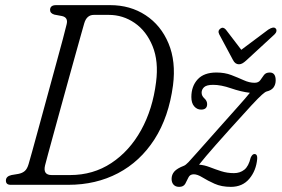

<svg xmlns="http://www.w3.org/2000/svg" viewBox="-20 -720 1097 748"><path d="M3 -16.5Q3 -33 24.5 -38L51.5 -42.5Q67 -45.5 76.5 -53.8Q86 -62 91.5 -81Q94.5 -91 105.5 -130.5Q116.5 -170 132 -227Q147.5 -284 164.8 -347.2Q182 -410.5 198 -468.8Q214 -527 225.2 -569Q236.5 -611 239.5 -625Q246.5 -652 221.5 -657.5L192 -663Q175 -668 175 -681.5Q175.5 -700 198.5 -700H409Q487.5 -700 547.2 -660.8Q607 -621.5 636.5 -551Q666 -480.5 654 -387.5Q637.5 -264 581.8 -177.2Q526 -90.5 439.8 -45.2Q353.5 0 246.5 0H21.5Q3 0 3 -16.5ZM253 -38Q343 -38 413.8 -84.8Q484.5 -131.5 529.8 -213.2Q575 -295 588 -400Q598.5 -481 574.5 -540Q550.5 -599 504.8 -630.5Q459 -662 404 -662H345.5Q317.5 -662 308 -628.5Q305.5 -620.5 296.8 -589Q288 -557.5 275 -511Q262 -464.5 247 -410.2Q232 -356 217 -301.5Q202 -247 189 -199.5Q176 -152 167 -119Q158 -86 155.5 -75.5Q146.5 -38 181.5 -38ZM982 -101Q978 -55.5 951.5 -23.8Q925 8 879.5 8Q843 8 815.8 -4.2Q788.5 -16.5 768.8 -28.8Q749 -41 735 -41Q720 -41 714.2 -28.8Q708.5 -16.5 701.8 -4.2Q695 8 678 8Q664 8 656.2 -0.5Q648.5 -9 648.5 -23Q648.5 -39.5 659.2 -51.8Q670 -64 696 -74Q703 -76.5 714.2 -88.2Q725.5 -100 751.8 -130Q778 -160 829.5 -217.5Q878.5 -272.5 908.2 -305.8Q938 -339 953.5 -358.5Q919 -362.5 880 -376Q841 -389.5 810.5 -389.5Q785 -389.5 775.2 -380.5Q765.5 -371.5 765.5 -359Q765.5 -346.5 776 -337Q787 -327 787 -314.5Q787 -293 763.5 -293Q747.5 -293 736.5 -305.8Q725.5 -318.5 725.5 -342Q725.5 -384 750 -410.8Q774.5 -437.5 823 -437.5Q855.5 -437.5 881.5 -427.5Q907.5 -417.5 929.5 -407.5Q951.5 -397.5 971.5 -397.5Q987 -397.5 994 -407.5Q1001 -417.5 1008.2 -427.5Q1015.5 -437.5 1031 -437.5Q1054 -437.5 1054 -407Q1054 -391 1045.8 -379.5Q1037.5 -368 1018.5 -363.5Q1013 -362 1000.8 -351.2Q988.5 -340.5 959 -308.8Q929.5 -277 872 -213Q840 -177.5 819 -153.5Q798 -129.5 783.2 -112.2Q768.5 -95 755.5 -78.5Q776 -77 797.2 -68.8Q818.5 -60.5 841.8 -53Q865 -45.5 891.5 -45.5Q915 -45.5 931.8 -58.8Q948.5 -72 956.5 -105.5Q963 -120.5 972 -120Q983.5 -119 982 -101ZM941.5 -486.5Q933 -478.5 925.8 -474Q918.5 -469.5 911 -469.5Q896 -469.5 887.5 -486.5L834 -586.5Q827 -600.5 839 -609Q849.5 -616.5 860 -604.5L920 -526L1025 -604.5Q1046 -618 1054 -609Q1058 -605 1056.8 -598.2Q1055.5 -591.5 1049 -585.5Z"/></svg>

Font: Fraunces 144pt SuperSoft Light
Style: Italic
Weight: 300
Italic angle: -16°
Version: Version 1.000;[b76b70a41]